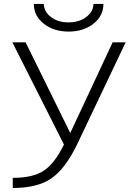

<svg xmlns="http://www.w3.org/2000/svg" viewBox="-20 -947 686 978"><path d="M456.1 -926.8H506.8Q506.8 -866.2 456.1 -826.2Q405.3 -786.1 329.6 -786.1Q253.9 -786.1 203.1 -826.2Q152.3 -866.2 152.3 -926.8H203.1Q204.1 -887.7 239.3 -860.4Q274.4 -833 329.1 -833Q383.8 -833 419.4 -860.4Q455.1 -887.7 456.1 -926.8ZM43 -731.4H110.4L337.9 -269.5L553.7 -731.4H620.1L373 -211.9Q312.5 -86.9 241.2 -38.1Q169.9 10.7 44.9 10.7V-41Q147.5 -41 203.1 -77.6Q258.8 -114.3 305.7 -210.9Z"/></svg>

Font: Gen Shin Gothic Light
Style: Regular
Weight: 200
Designer: [Source Han Sans]
Ryoko NISHIZUKA  (kana & ideographs); Paul D. Hunt (Latin, Greek & Cyrillic); Wenlong ZHANG  (bopomofo
Version: Version 1.002.20150607